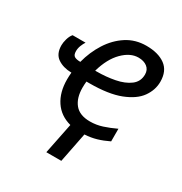

<svg xmlns="http://www.w3.org/2000/svg" viewBox="-170 -674 939 988"><g transform="rotate(30 299.5 -180.0)"><path d="M244 186 281 3Q217 -14 183 -65Q149 -116 149 -192Q149 -202 149.5 -212Q150 -222 151 -233Q101 -234 68.5 -256.5Q36 -279 36 -330Q36 -346 42 -367.5Q48 -389 60 -403H137Q129 -391 122.5 -374.5Q116 -358 116 -341Q116 -318 128 -311Q140 -304 163 -304Q180 -370 215 -425Q250 -480 301 -513Q352 -546 417 -546Q488 -546 529.5 -515.5Q571 -485 571 -421Q571 -372 540.5 -329Q510 -286 441 -259Q372 -232 258 -232H241Q240 -223 239.5 -213Q239 -203 239 -195Q239 -134 268 -98.5Q297 -63 359 -63Q396 -63 431.5 -74.5Q467 -86 505 -104V-29Q470 -12 437.5 -2.5Q405 7 368 9L333 186ZM252 -303H260Q316 -303 367.5 -313Q419 -323 451.5 -347.5Q484 -372 484 -414Q484 -442 464 -457.5Q444 -473 412 -473Q364 -473 319.5 -428.5Q275 -384 252 -303Z"/></g></svg>

Font: BC Sans
Style: Italic
Weight: 400
Italic angle: -12°
Designer: Monotype Design Team
Designer: Province of B.C.
Foundry: Monotype Imaging Inc.
Version: Version 2.000;GOOG;noto-source:20170915:90ef993387c0